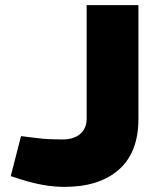

<svg xmlns="http://www.w3.org/2000/svg" viewBox="-20 -720 605 749"><path d="M232 9Q192 9 151 2Q110 -5 62 -20L22 -33L62 -189L119 -182Q149 -178 174 -177Q199 -176 223 -176Q268 -176 293 -197.5Q318 -219 318 -257V-700H520V-256Q520 -126 444 -58.5Q368 9 232 9Z"/></svg>

Font: REM Medium ExtraBold
Style: Regular
Weight: 800
Version: Version 1.005;gftools[0.9.28]